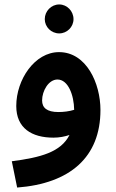

<svg xmlns="http://www.w3.org/2000/svg" viewBox="-20 -612 519 862"><path d="M246 -462C281 -462 310 -491 310 -526C310 -562 281 -592 246 -592C210 -592 181 -562 181 -526C181 -491 210 -462 246 -462ZM57 230C294 212 431 94 431 -118C431 -238 368 -378 245 -378C136 -378 53 -255 53 -136C53 -37 122 6 220 6C247 6 271 1 292 -6C253 71 163 95 33 112ZM169 -161C169 -204 198 -255 238 -255C286 -255 312 -185 313 -119C291 -112 265 -109 242 -109C191 -109 169 -128 169 -161Z"/></svg>

Font: Noto Sans Arabic SemBd
Style: Regular
Weight: 600
Designer: Monotype Design Team, Nadine Chahine, Nizar Qandah and Khaled Hosny
Foundry: Monotype Imaging Inc.
Version: Version 2.012